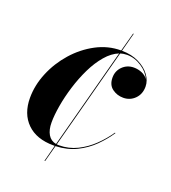

<svg xmlns="http://www.w3.org/2000/svg" viewBox="-120 -645 731 820"><g transform="rotate(20 245.0 -235.0)"><path d="M348 -555 325.5 -470Q370 -469.5 403 -453.2Q436 -437 454.2 -412Q472.5 -387 472.5 -360Q472.5 -326 451 -304.5Q429.5 -283 398.5 -283Q370.5 -283 348.5 -299.2Q326.5 -315.5 326.5 -349Q326.5 -379 347.2 -399.5Q368 -420 398.5 -420Q417 -420 434.8 -412.8Q452.5 -405.5 462.5 -391Q450 -420 418.5 -440.5Q387 -461 352 -461Q336.5 -461 322 -456L200.5 1Q205 1.5 210.5 1.5Q255 1.5 293.2 -17.5Q331.5 -36.5 362.8 -66.8Q394 -97 417 -131L419.5 -129.5Q397 -95.5 365.5 -64.2Q334 -33 292.5 -12.5Q251 8 198 10L178 85H175L194.5 10Q192 10 188.5 10Q111 10 68 -32.2Q25 -74.5 25 -147Q25 -204.5 48.8 -261.8Q72.5 -319 114 -366Q155.5 -413 209 -441.5Q262.5 -470 322 -470L345 -555ZM147.5 -79.5Q147.5 -46 160 -25Q172.5 -4 197 0.5L318 -455Q286.5 -442.5 259.8 -411.2Q233 -380 212.2 -337.2Q191.5 -294.5 177 -247.5Q162.5 -200.5 155 -156.5Q147.5 -112.5 147.5 -79.5Z"/></g></svg>

Font: Bodoni* 48pt
Style: Bold Italic
Weight: 700
Italic angle: -13°
Version: Version 2.3